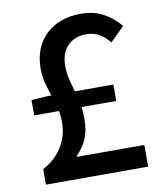

<svg xmlns="http://www.w3.org/2000/svg" viewBox="-82 -797 734 864"><g transform="rotate(-10 285.0 -365.0)"><path d="M58 0V-71Q114 -100 146 -151Q178 -202 178 -264Q178 -307 165 -349Q152 -391 138.5 -433Q125 -475 125 -516Q125 -583 152.5 -630.5Q180 -678 229.5 -704Q279 -730 344 -730Q405 -730 448.5 -706Q492 -682 524 -643L459 -579Q439 -605 413.5 -620Q388 -635 353 -635Q299 -635 267.5 -601.5Q236 -568 236 -511Q236 -471 247.5 -432Q259 -393 269.5 -351.5Q280 -310 280 -263Q280 -209 264.5 -172.5Q249 -136 217 -103V-99H525V0ZM60 -316V-386L135 -391H435V-316Z"/></g></svg>

Font: Noto Sans KR Medium
Style: Regular
Weight: 500
Designer: Ryoko NISHIZUKA  (kana, bopomofo & ideographs); Paul D. Hunt (Latin, Greek & Cyrillic); Sandoll Communications , Soo-you
Foundry: Adobe
Version: Version 2.004-H2;hotconv 1.0.118;makeotfexe 2.5.65603